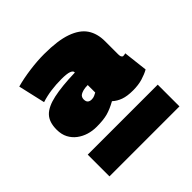

<svg xmlns="http://www.w3.org/2000/svg" viewBox="-138 -798 706 706"><g transform="rotate(-45 215.0 -445.0)"><path d="M41 -201V-314H405V-201ZM25 -460Q25 -499 44.5 -519.5Q64 -540 107.5 -549.5Q151 -559 221 -561V-563Q221 -570 209 -574.5Q197 -579 169 -579Q141 -579 115 -575.5Q89 -572 64 -564L40 -669Q72 -678 112.5 -683.5Q153 -689 189 -689Q260 -689 302 -674Q344 -659 362.5 -631.5Q381 -604 381 -564V-495Q381 -486 384 -482Q387 -478 389 -478Q392 -478 396 -478.5Q400 -479 402 -480L413 -385Q397 -376 375.5 -369.5Q354 -363 326 -363Q296 -363 276.5 -370Q257 -377 243 -390Q216 -375 194 -369Q172 -363 137 -363Q115 -363 95.5 -369Q76 -375 60 -387Q44 -399 34.5 -417Q25 -435 25 -460ZM174 -468Q174 -457 179.5 -452Q185 -447 195 -447Q203 -447 210 -450Q217 -453 222 -456V-495Q208 -495 198.5 -492.5Q189 -490 183.5 -486.5Q178 -483 176 -478Q174 -473 174 -468Z"/></g></svg>

Font: Georama ExtraCondensed Thin Black
Style: Regular
Weight: 900
Version: Version 1.001